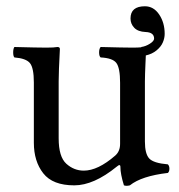

<svg xmlns="http://www.w3.org/2000/svg" viewBox="-20 -581 571 612"><path d="M216.8 9.8Q147.9 9.8 117.9 -28.6Q87.9 -66.9 87.9 -126V-317.9Q87.9 -364.7 75.4 -379.9Q63 -395 25.9 -397.9Q22 -401.9 22 -413.8Q22 -425.8 25.9 -431.2Q100.1 -429.2 127.9 -429.2Q152.8 -429.2 163.1 -431.2Q170.9 -431.2 170.9 -424.8Q167 -351.6 167 -321.8V-140.1Q167 -81.1 191.4 -59.1Q215.8 -37.1 247.1 -37.1Q292 -37.1 347.2 -85Q363.3 -99.1 362.8 -124V-316.9Q362.8 -364.7 350.8 -380.4Q338.9 -396 300.8 -397.9Q295.9 -401.9 295.9 -413.8Q295.9 -425.8 300.8 -431.2Q375 -429.2 402.8 -429.2Q418 -429.2 430.2 -430.2V-431.2Q444.3 -433.1 457.8 -441.7Q471.2 -450.2 471.2 -458Q471.2 -478 443.8 -479Q419.9 -480 408 -492.4Q396 -504.9 396 -522Q396 -561 441.9 -561Q469.7 -561 487.3 -534.9Q504.9 -508.8 504.9 -473.1Q504.9 -459.5 499 -445.8Q493.2 -432.1 479 -420.4Q464.8 -408.7 444.8 -404.3Q444.3 -390.6 443.6 -376.7Q442.9 -362.8 442.4 -346.9Q441.9 -331.1 441.9 -321.8V-129.9Q441.9 -90.8 455.6 -75.9Q469.2 -61 515.1 -57.1Q520 -52.2 520 -43.2Q520 -34.2 515.1 -29.8Q431.2 -20 394 9.8Q382.8 12.7 375 9.8Q363.8 -26.4 363.8 -48.8Q363.8 -60.1 352.1 -49.8Q278.8 9.8 216.8 9.8Z"/></svg>

Font: Linux Libertine Capitals
Style: Small Caps
Weight: 400
Designer: Philipp H. Poll
Foundry: Philipp H. Poll
Version: Version 5.1.3